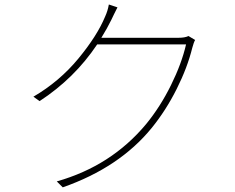

<svg xmlns="http://www.w3.org/2000/svg" viewBox="-20 -806 1040 850"><path d="M814.5 -646.5 843.8 -628.9Q837.9 -619.1 831.1 -593.8Q809.6 -506.8 762.2 -412.1Q714.8 -317.4 651.4 -239.3Q508.8 -64.5 257.8 23.4L231.4 -2.9Q472.7 -71.3 627 -256.8Q689.5 -333 736.8 -428.7Q784.2 -524.4 803.7 -609.4H410.2Q309.6 -459 155.3 -358.4L127.9 -377.9Q243.2 -445.3 326.7 -546.4Q410.2 -647.5 445.3 -732.4Q457 -757.8 461.9 -786.1L500 -773.4Q495.1 -763.7 484.9 -743.2Q474.6 -722.7 472.7 -717.8Q455.1 -681.6 428.7 -638.7H769.5Q798.8 -638.7 814.5 -646.5Z"/></svg>

Font: Gen Shin Gothic Monospace ExtraLight
Style: Regular
Weight: 200
Designer: [Source Han Sans]
Ryoko NISHIZUKA  (kana & ideographs); Paul D. Hunt (Latin, Greek & Cyrillic); Wenlong ZHANG  (bopomofo
Version: Version 1.002.20150607